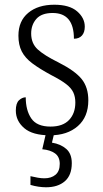

<svg xmlns="http://www.w3.org/2000/svg" viewBox="-20 -563 437 813"><path d="M192 10Q118 10 82.5 -20.5Q47 -51 47 -95Q47 -126 60.5 -138.5Q74 -151 89 -151Q89 -96 112.5 -61.5Q136 -27 194 -27Q246 -27 272.5 -55Q299 -83 299 -129Q299 -153 290.5 -171.5Q282 -190 260 -207Q238 -224 197 -245Q147 -272 116.5 -295Q86 -318 72 -345.5Q58 -373 58 -412Q58 -474 99.5 -508.5Q141 -543 210 -543Q274 -543 306.5 -515Q339 -487 339 -450Q339 -426 327 -412.5Q315 -399 293 -399Q293 -508 203 -508Q156 -508 134 -483Q112 -458 112 -421Q112 -379 140 -353.5Q168 -328 227 -299Q298 -263 326 -228Q354 -193 354 -138Q354 -68 309.5 -29Q265 10 192 10ZM175 230Q160 230 143 227.5Q126 225 109 220V183Q126 187 140.5 189.5Q155 192 168 192Q197 192 215 177Q233 162 233 131Q233 101 213 86.5Q193 72 159 69L177 -9H212L200 41Q237 47 260.5 67.5Q284 88 284 128Q284 179 254.5 204.5Q225 230 175 230Z"/></svg>

Font: Noto Serif Lao SemiCondensed Light
Style: Regular
Weight: 300
Width: 4
Designer: Monotype Design Team
Foundry: Monotype Imaging Inc.
Version: Version 2.003; ttfautohint (v1.8.4.7-5d5b)